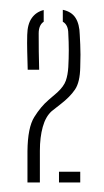

<svg xmlns="http://www.w3.org/2000/svg" viewBox="-20 -822 218 402"><path d="M37.5 -440Q37.5 -453 37.5 -459.5Q37.5 -466 37.5 -475.2Q37.5 -484.5 37.5 -505.5Q38 -555 51.8 -577Q65.5 -599 82 -613L100 -628.5Q113.5 -641 117.8 -653Q122 -665 123 -681.5Q124 -699.5 124 -716.8Q124 -734 123 -751.5Q123 -770 111.5 -776.5V-801.5Q130 -797.5 138.2 -784.5Q146.5 -771.5 147 -749Q147.5 -739 148 -729Q148.5 -719 148.5 -707.5Q148.5 -696 148 -681.5Q147.5 -650 137 -634.5Q126.5 -619 107 -604L88.5 -589.5Q75.5 -578 69.5 -556.2Q63.5 -534.5 63.5 -506.5V-440ZM103.5 -440V-462.5H148V-440ZM38 -676Q37.5 -696 37 -714.2Q36.5 -732.5 37 -749Q37.5 -771.5 46.5 -784.2Q55.5 -797 71.5 -801V-776.5Q61 -769.5 61 -752Q61 -733.5 61.2 -714Q61.5 -694.5 62 -676Z"/></svg>

Font: Big Shoulders Stencil Display ExtraLight
Style: Regular
Weight: 250
Designer: Patric King
Foundry: XO Type Co
Version: Version 2.001